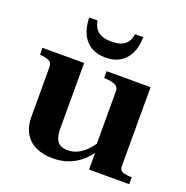

<svg xmlns="http://www.w3.org/2000/svg" viewBox="-135 -876 979 1010"><g transform="rotate(20 355.0 -371.0)"><path d="M251 -518V-153Q251 -119 259 -97.5Q267 -76 283.5 -66.5Q300 -57 326 -57Q355 -57 381 -69.5Q407 -82 431 -107Q455 -132 476 -169L485 -120Q460 -79 428 -50Q396 -21 355.5 -5.5Q315 10 266 10Q212 10 171.5 -9Q131 -28 109 -65.5Q87 -103 87 -158V-436Q87 -456 75 -465Q63 -474 33 -478L18 -480V-518ZM623 -518V-76Q623 -62 630 -54Q637 -46 650 -43Q663 -40 682 -39H692V0H467V-110L459 -111V-435Q459 -456 444.5 -465.5Q430 -475 400 -478L377 -480V-518ZM346 -583Q392 -583 425 -602Q458 -621 477 -658.5Q496 -696 497 -752H451Q447 -723 433.5 -705.5Q420 -688 398.5 -680.5Q377 -673 347 -673Q316 -673 294.5 -680.5Q273 -688 259.5 -705.5Q246 -723 241 -752H194Q196 -696 214.5 -658.5Q233 -621 266.5 -602Q300 -583 346 -583Z"/></g></svg>

Font: Roboto Serif 120pt Expanded SemiBold
Style: Regular
Weight: 600
Width: 7
Designer: Greg Gazdowicz
Foundry: Commercial Type
Version: Version 1.008